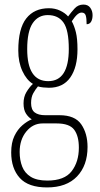

<svg xmlns="http://www.w3.org/2000/svg" viewBox="-20 -579 439 840"><path d="M186 241Q104 241 66.5 199.5Q29 158 29 88Q29 45 43 16Q57 -13 78 -31Q99 -49 119 -57Q105 -65 94 -81.5Q83 -98 83 -127Q83 -155 95.5 -176Q108 -197 124 -212Q96 -229 78 -268Q60 -307 60 -358Q60 -454 95 -498.5Q130 -543 194 -543Q221 -543 243 -532.5Q265 -522 278 -507Q291 -525 306.5 -542Q322 -559 345 -559Q365 -559 375 -545Q385 -531 385 -513Q385 -495 378.5 -484Q372 -473 359 -473Q359 -499 355 -511.5Q351 -524 337 -524Q328 -524 318 -515.5Q308 -507 294 -486Q305 -466 312 -438Q319 -410 319 -363Q319 -285 287.5 -240Q256 -195 194 -195Q183 -195 169 -196.5Q155 -198 146 -201Q135 -188 125.5 -171Q116 -154 116 -128Q116 -99 132 -87Q148 -75 177 -75H240Q308 -75 335.5 -35Q363 5 363 64Q363 145 317 193Q271 241 186 241ZM191 -224Q281 -224 281 -365Q281 -447 258 -480Q235 -513 189 -513Q147 -513 123 -477.5Q99 -442 99 -364Q99 -224 191 -224ZM187 211Q262 211 293.5 170Q325 129 325 67Q325 16 304.5 -11.5Q284 -39 228 -39H166Q124 -39 95 -3.5Q66 32 66 86Q66 121 77 149.5Q88 178 114.5 194.5Q141 211 187 211Z"/></svg>

Font: Noto Serif Tamil ExtraCondensed ExtraLight
Style: Italic
Weight: 200
Width: 2
Italic angle: -12°
Designer: Indian Type Foundry, Tom Grace, and the Monotype Design Team
Foundry: Monotype Imaging Inc.
Version: Version 2.003; ttfautohint (v1.8.4.7-5d5b)